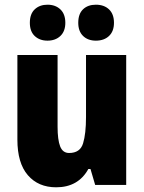

<svg xmlns="http://www.w3.org/2000/svg" viewBox="-20 -787 611 817"><path d="M517 -553V0H385L365 -68H356Q313 10 219 10Q143 10 98.5 -41.5Q54 -93 54 -193V-553H225V-248Q225 -192 236 -164Q247 -136 274 -136Q321 -136 333.5 -177Q346 -218 346 -289V-553ZM107 -690Q107 -728 128 -747.5Q149 -767 182 -767Q216 -767 237 -747Q258 -727 258 -690Q258 -654 237 -634Q216 -614 182 -614Q149 -614 128 -633.5Q107 -653 107 -690ZM313 -690Q313 -728 333.5 -747.5Q354 -767 388 -767Q423 -767 444 -747Q465 -727 465 -690Q465 -654 444 -634Q423 -614 388 -614Q354 -614 333.5 -634Q313 -654 313 -690Z"/></svg>

Font: Noto Sans Gurmukhi UI Condensed Black
Style: Regular
Weight: 900
Width: 3
Designer: Jelle Bosma - Monotype Design Team
Foundry: Monotype Imaging Inc.
Version: Version 2.004; ttfautohint (v1.8.4.7-5d5b)